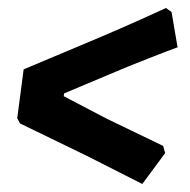

<svg xmlns="http://www.w3.org/2000/svg" viewBox="-20 -509 475 479"><path d="M39 -336 227 -415Q288 -441 333.5 -461.5Q379 -482 394 -489L408 -479L423 -391Q406 -385 351 -363.5Q296 -342 247 -321L140 -276L139 -269L246 -213L387 -145L392 -127L335 -50L197 -120L30 -201L23 -214Z"/></svg>

Font: Alegreya ExtraBold
Style: Italic
Weight: 800
Italic angle: -7°
Designer: Juan Pablo del Peral
Foundry: Huerta Tipografica
Version: Version 2.007; ttfautohint (v1.6)